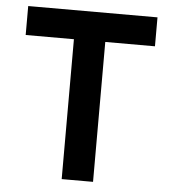

<svg xmlns="http://www.w3.org/2000/svg" viewBox="-51 -747 706 793"><g transform="rotate(5 302.0 -350.0)"><path d="M234 0V-580H34V-700H570V-580H364V0Z"/></g></svg>

Font: Mach Medium
Style: Regular
Weight: 500
Version: Version 1.002